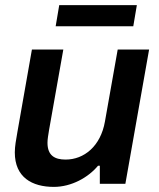

<svg xmlns="http://www.w3.org/2000/svg" viewBox="-20 -720 623 752"><path d="M198 -617H502L516 -700H212ZM191 12C260 12 326 -25 364 -71H371V0H471L564 -526H441L391 -244C374 -147 309 -95 237 -95C194 -95 166 -111 166 -161C166 -175 169 -191 172 -210L228 -526H105L48 -202C43 -173 38 -147 38 -123C38 -25 106 12 191 12Z"/></svg>

Font: Archivo SemiBold
Style: Italic
Weight: 600
Italic angle: -10°
Designer: Hector Gatti
Foundry: Omnibus-Type
Version: Version 2.001